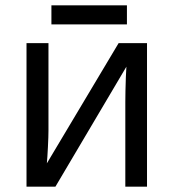

<svg xmlns="http://www.w3.org/2000/svg" viewBox="-20 -697 649 717"><path d="M161 -209Q161 -200 160.5 -183.5Q160 -167 159 -148.5Q158 -130 157 -113.5Q156 -97 155 -87L423 -536H529V0H448V-316Q448 -332 448.5 -358Q449 -384 450 -409.5Q451 -435 452 -448L187 0H79V-536H161ZM454 -677V-606H172V-677Z"/></svg>

Font: Noto Sans Display
Style: Regular
Weight: 400
Designer: Monotype Design Team
Foundry: Monotype Imaging Inc.
Version: Version 2.003